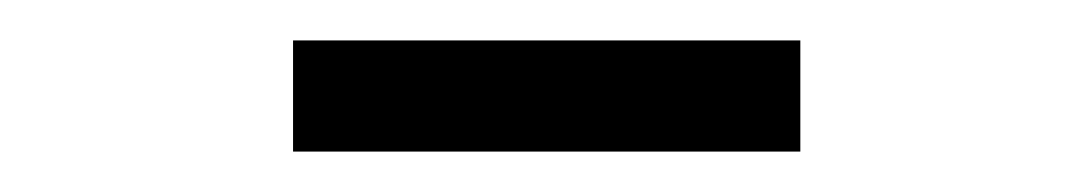

<svg xmlns="http://www.w3.org/2000/svg" viewBox="-20 -702 540 95"><path d="M125 -627V-682H376V-627Z"/></svg>

Font: Oxanium ExtraLight Light
Style: Regular
Weight: 300
Version: Version 2.000